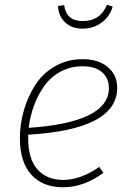

<svg xmlns="http://www.w3.org/2000/svg" viewBox="-20 -781 550 811"><path d="M329 -660Q283 -660 255 -686.5Q227 -713 225 -756L251 -759Q260 -692 329 -692Q404 -692 432 -761L456 -753Q444 -711 409 -685.5Q374 -660 329 -660ZM475 -410Q475 -234 99 -212V-198Q99 -109 138.5 -65Q178 -21 247 -21Q320 -21 399 -76L417 -51Q334 10 246 10Q160 10 112 -43.5Q64 -97 64 -197Q64 -255 80 -312Q96 -369 127 -419Q158 -469 210.5 -500Q263 -531 329 -531Q396 -531 435.5 -497.5Q475 -464 475 -410ZM329 -501Q277 -501 235 -478Q193 -455 166 -416.5Q139 -378 123 -333.5Q107 -289 101 -241Q440 -264 440 -409Q440 -450 411.5 -475.5Q383 -501 329 -501Z"/></svg>

Font: Fira Sans UltraLight
Style: Italic
Weight: 200
Italic angle: -8°
Designer: Carrois Corporate & Edenspiekermann AG
Foundry: Carrois Corporate GbR & Edenspiekermann AG
Version: Version 4.203;PS 004.203;hotconv 1.0.88;makeotf.lib2.5.64775